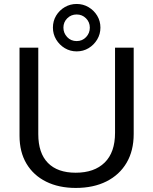

<svg xmlns="http://www.w3.org/2000/svg" viewBox="-20 -925 762 955"><path d="M356.9 9.8Q272.5 9.8 209.5 -21.5Q146.5 -52.7 111.8 -110.8Q77.1 -168.9 77.1 -250V-688H170.4V-257.8Q170.4 -163.6 218.3 -114.7Q266.1 -65.9 356.4 -65.9Q449.2 -65.9 500.7 -116.5Q552.2 -167 552.2 -264.2V-688H645V-258.8Q645 -175.3 609.6 -115.2Q574.2 -55.2 509.5 -22.7Q444.8 9.8 356.9 9.8ZM479.5 -787.6Q479.5 -755.4 463.4 -728.5Q447.3 -701.7 420.7 -685.5Q394 -669.4 361.3 -669.4Q329.1 -669.4 302.2 -685.5Q275.4 -701.7 259.3 -728.5Q243.2 -755.4 243.2 -787.6Q243.2 -820.8 259.3 -847.4Q275.4 -874 302.2 -889.6Q329.1 -905.3 361.3 -905.3Q393.6 -905.3 420.4 -889.4Q447.3 -873.5 463.4 -846.9Q479.5 -820.3 479.5 -787.6ZM426.8 -787.6Q426.8 -814.9 407.7 -834Q388.7 -853 361.3 -853Q333.5 -853 314.5 -834Q295.4 -814.9 295.4 -787.6Q295.4 -760.7 314 -740.7Q332.5 -720.7 361.3 -720.7Q389.6 -720.7 408.2 -740.5Q426.8 -760.3 426.8 -787.6Z"/></svg>

Font: Arimo
Style: Regular
Weight: 400
Designer: Steve Matteson
Foundry: Monotype Imaging Inc.
Version: Version 1.33